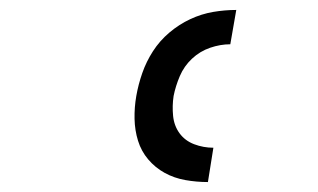

<svg xmlns="http://www.w3.org/2000/svg" viewBox="-20 -800 640 386"><path d="M398 -434Q375 -434 352.5 -438Q330 -442 311 -452.5Q292 -463 278 -479.5Q264 -496 257.5 -517Q251 -538 250.5 -561Q250 -584 254 -607Q258 -630 266 -653Q274 -676 287.5 -697Q301 -718 320.5 -734.5Q340 -751 362.5 -761.5Q385 -772 408.5 -776Q432 -780 455 -780L443 -711Q423 -711 402.5 -704Q382 -697 366 -682Q350 -667 341.5 -647Q333 -627 329 -607Q326 -587 328 -567Q330 -547 341 -532Q352 -517 370.5 -510Q389 -503 409 -503Z"/></svg>

Font: Iosevka Extended
Style: Italic
Weight: 400
Width: 7
Italic angle: -9°
Monospace: yes
Designer: Belleve Invis
Foundry: Belleve Invis
Version: Version 32.5.0; ttfautohint (v1.8.4)